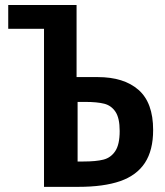

<svg xmlns="http://www.w3.org/2000/svg" viewBox="-20 -726 640 746"><path d="M151 -614H12V-706.5H277.5V-426.5H359.5Q461.5 -426.5 518.2 -376.8Q575 -327 575 -221Q575 -142 543 -93.2Q511 -44.5 447 -22.2Q383 0 284 0H151ZM304.5 -98.5Q353 -98.5 381.8 -105.8Q410.5 -113 427.8 -138.8Q445 -164.5 445 -217Q445 -267 428.8 -291.5Q412.5 -316 385 -323Q357.5 -330 311.5 -330H281.5V-98.5Z"/></svg>

Font: JuliaMono ExtraBold
Style: Regular
Weight: 800
Monospace: yes
Designer: cormullion
Foundry: corm
Version: Version 0.055; ttfautohint (v1.8.4)